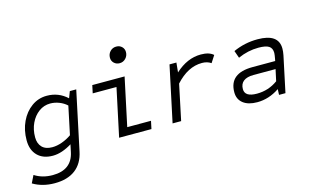

<svg xmlns="http://www.w3.org/2000/svg" viewBox="-107 -1031 2534 1561"><g transform="rotate(-15 1160.0 -250.0)"><path d="M184 222Q81 222 2 175L33 112Q98 154 185 154Q345 154 375 11L388 -51Q348 -26 307 -12Q266 2 227 2Q145 2 98.5 -45Q52 -92 52 -174Q52 -260 85 -330Q118 -400 175 -441Q232 -482 303 -482Q402 -482 474 -415L495 -470H549L444 25Q424 122 358 172Q292 222 184 222ZM240 -66Q280 -66 323 -81.5Q366 -97 403 -123L453 -360Q426 -385 389 -399.5Q352 -414 314 -414Q261 -414 218 -382.5Q175 -351 150 -298Q125 -245 125 -180Q125 -127 154.5 -96.5Q184 -66 240 -66Z M784 0 870 -404H670L684 -470H956L870 -66H1070L1056 0ZM946 -584Q918 -584 899 -602Q880 -620 880 -647Q880 -679 901 -700.5Q922 -722 952 -722Q981 -722 999.5 -704Q1018 -686 1018 -659Q1018 -628 997 -606Q976 -584 946 -584Z M1234 0 1334 -470H1392L1384 -389Q1485 -482 1600 -482Q1670 -482 1705 -450L1667 -391Q1636 -413 1591 -413Q1472 -413 1369 -299L1306 0Z M1945 12Q1869 12 1826.5 -21.5Q1784 -55 1784 -114Q1784 -274 1980 -274H2171L2175 -295Q2177 -308 2179 -319Q2181 -330 2181 -340Q2181 -380 2154.5 -397Q2128 -414 2067 -414Q1978 -414 1894 -376L1872 -438Q1969 -482 2077 -482Q2254 -482 2254 -357Q2254 -332 2248 -302L2184 0H2130L2132 -48Q2043 12 1945 12ZM1960 -56Q2058 -56 2136 -113L2157 -210H1971Q1916 -210 1887 -187.5Q1858 -165 1858 -121Q1858 -56 1960 -56Z"/></g></svg>

Font: Sometype Mono
Style: Italic
Weight: 400
Italic angle: -12°
Monospace: yes
Designer: Ryoichi Tsunekawa
Foundry: Dharma Type
Version: Version 1.000; ttfautohint (v1.8.3)